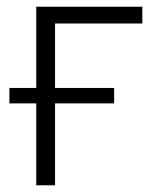

<svg xmlns="http://www.w3.org/2000/svg" viewBox="-20 -552 464 572"><path d="M404 -532V-482H144V-290H320V-244H144V0H88V-244H8V-290H88V-532Z"/></svg>

Font: BC Sans Light
Style: Regular
Weight: 300
Designer: Monotype Design Team
Foundry: Monotype Imaging Inc.
Version: Version 2.000;GOOG;noto-source:20170915:90ef993387c0